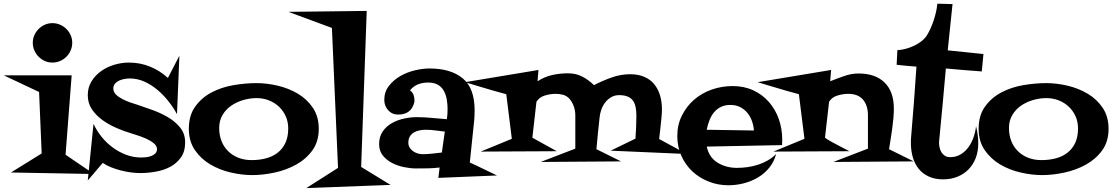

<svg xmlns="http://www.w3.org/2000/svg" viewBox="-50 -916 5879 1013"><path d="M331.1 -690.4Q331.1 -668.9 322.8 -649.9Q314.5 -630.9 300.3 -616.7Q286.1 -602.5 267.1 -594.2Q248 -585.9 226.6 -585.9Q205.1 -585.9 186.5 -594.2Q168 -602.5 153.8 -616.7Q139.6 -630.9 131.3 -649.9Q123 -668.9 123 -690.4Q123 -711.9 131.3 -730.5Q139.6 -749 153.8 -763.2Q168 -777.3 186.5 -785.6Q205.1 -793.9 226.6 -793.9Q248 -793.9 267.1 -785.6Q286.1 -777.3 300.3 -763.2Q314.5 -749 322.8 -730.5Q331.1 -711.9 331.1 -690.4ZM445.3 2 7.8 -5.9 169.9 -106.4 156.2 -430.7 -30.3 -518.6H328.1L295.9 -99.6Z M926.8 -165Q926.8 -116.2 904.3 -85Q881.8 -53.7 847.7 -35.6Q813.5 -17.6 771.5 -10.3Q729.5 -2.9 690.4 -2.9Q668 -2.9 641.1 -6.3Q614.3 -9.8 587.9 -16.6Q561.5 -23.4 536.6 -33.2Q511.7 -43 492.2 -56.6L413.1 36.1L443.4 -262.7Q460 -226.6 485.8 -194.3Q511.7 -162.1 544.9 -137.7Q578.1 -113.3 616.2 -99.1Q654.3 -85 695.3 -85Q706.1 -85 720.2 -86.4Q734.4 -87.9 747.6 -92.8Q760.7 -97.7 769.5 -106.4Q778.3 -115.2 778.3 -129.9Q778.3 -146.5 760.7 -160.6Q743.2 -174.8 719.7 -185.1Q696.3 -195.3 672.9 -202.6Q649.4 -210 637.7 -213.9Q604.5 -223.6 564.9 -240.7Q525.4 -257.8 491.7 -281.7Q458 -305.7 435.5 -338.4Q413.1 -371.1 413.1 -414.1Q413.1 -455.1 433.1 -487.3Q453.1 -519.5 484.4 -541.5Q515.6 -563.5 554.2 -574.7Q592.8 -585.9 629.9 -585.9Q688.5 -585.9 740.7 -564.9Q793 -543.9 835.9 -504.9L896.5 -622.1L883.8 -313.5Q866.2 -346.7 839.8 -380.4Q813.5 -414.1 781.2 -441.4Q749 -468.8 711.9 -485.4Q674.8 -502 634.8 -502Q623 -502 607.9 -499.5Q592.8 -497.1 579.6 -491.2Q566.4 -485.4 557.1 -475.1Q547.9 -464.8 547.9 -449.2Q547.9 -430.7 562 -417Q576.2 -403.3 596.2 -393.1Q616.2 -382.8 637.2 -375.5Q658.2 -368.2 671.9 -364.3Q707 -352.5 751 -336.9Q794.9 -321.3 834 -298.8Q873 -276.4 899.9 -243.7Q926.8 -210.9 926.8 -165Z M1631.8 -236.3Q1631.8 -168.9 1598.1 -122.6Q1564.5 -76.2 1512.2 -47.4Q1460 -18.6 1398.4 -5.4Q1336.9 7.8 1281.2 7.8Q1226.6 7.8 1167.5 -5.9Q1108.4 -19.5 1059.1 -48.8Q1009.8 -78.1 978 -124.5Q946.3 -170.9 946.3 -236.3Q946.3 -307.6 980.5 -354.5Q1014.6 -401.4 1066.9 -428.7Q1119.1 -456.1 1182.1 -466.8Q1245.1 -477.5 1303.7 -477.5Q1357.4 -477.5 1415.5 -463.9Q1473.6 -450.2 1522 -421.4Q1570.3 -392.6 1601.1 -346.7Q1631.8 -300.8 1631.8 -236.3ZM1470.7 -238.3Q1470.7 -273.4 1457.5 -302.7Q1444.3 -332 1421.4 -353.5Q1398.4 -375 1368.2 -386.7Q1337.9 -398.4 1303.7 -398.4Q1268.6 -398.4 1233.4 -388.2Q1198.2 -377.9 1169.9 -358.4Q1141.6 -338.9 1124 -309.1Q1106.4 -279.3 1106.4 -241.2Q1106.4 -203.1 1118.7 -171.9Q1130.9 -140.6 1153.8 -118.2Q1176.8 -95.7 1208 -83.5Q1239.3 -71.3 1277.3 -71.3Q1318.4 -71.3 1353.5 -80.6Q1388.7 -89.8 1415 -110.4Q1441.4 -130.9 1456.1 -162.6Q1470.7 -194.3 1470.7 -238.3Z M2010.7 59.6 1566.4 76.2 1733.4 -30.3 1701.2 -768.6 1471.7 -853.5 1884.8 -858.4 1855.5 -35.2Z M2572.3 9.8 2262.7 22.5 2269.5 -32.2Q2238.3 -28.3 2207 -27.8Q2175.8 -27.3 2144.5 -27.3Q2116.2 -27.3 2082 -34.2Q2047.9 -41 2018.6 -56.2Q1989.3 -71.3 1969.7 -95.7Q1950.2 -120.1 1950.2 -155.3Q1950.2 -194.3 1968.8 -221.7Q1987.3 -249 2016.1 -265.6Q2044.9 -282.2 2080.1 -290Q2115.2 -297.9 2148.4 -297.9Q2189.5 -297.9 2228.5 -293.9Q2267.6 -290 2307.6 -287.1Q2309.6 -299.8 2310.5 -313Q2311.5 -326.2 2311.5 -339.8Q2311.5 -366.2 2307.1 -391.6Q2302.7 -417 2291.5 -437Q2280.3 -457 2260.3 -468.8Q2240.2 -480.5 2209 -480.5Q2179.7 -480.5 2155.8 -471.2Q2131.8 -461.9 2113.3 -439.5Q2127 -428.7 2131.8 -415.5Q2136.7 -402.3 2136.7 -385.7V-379.9Q2122.1 -311.5 2050.8 -311.5Q2018.6 -311.5 1998 -334.5Q1977.5 -357.4 1977.5 -388.7Q1977.5 -431.6 2002 -462.9Q2026.4 -494.1 2062 -514.6Q2097.7 -535.2 2139.2 -544.9Q2180.7 -554.7 2215.8 -554.7Q2328.1 -554.7 2391.1 -502.9Q2454.1 -451.2 2454.1 -334Q2454.1 -321.3 2453.6 -308.6Q2453.1 -295.9 2452.1 -283.2L2428.7 -58.6Q2465.8 -42 2501 -24.4Q2536.1 -6.8 2572.3 9.8ZM2296.9 -221.7Q2271.5 -224.6 2246.1 -228Q2220.7 -231.4 2195.3 -231.4Q2178.7 -231.4 2162.6 -228Q2146.5 -224.6 2133.3 -216.8Q2120.1 -209 2112.3 -195.8Q2104.5 -182.6 2104.5 -163.1Q2104.5 -148.4 2111.3 -137.2Q2118.2 -126 2129.4 -118.2Q2140.6 -110.4 2153.8 -106.4Q2167 -102.5 2179.7 -102.5Q2205.1 -102.5 2231 -105.5Q2256.8 -108.4 2281.2 -111.3Z M3573.2 -103.5 3171.9 -121.1 3302.7 -184.6Q3304.7 -214.8 3306.2 -244.6Q3307.6 -274.4 3307.6 -304.7Q3307.6 -330.1 3303.7 -350.1Q3299.8 -370.1 3290 -384.3Q3280.3 -398.4 3262.2 -406.2Q3244.1 -414.1 3216.8 -414.1Q3193.4 -414.1 3174.8 -403.3Q3156.2 -392.6 3143.1 -375.5Q3129.9 -358.4 3122.6 -337.4Q3115.2 -316.4 3113.3 -294.9Q3108.4 -253.9 3104.5 -211.9Q3100.6 -169.9 3096.7 -128.9L3226.6 -64.5L2802.7 -61.5L2985.4 -131.8V-307.6Q2985.4 -333 2976.6 -356.9Q2967.8 -380.9 2951.2 -398.4Q2936.5 -412.1 2918.5 -416.5Q2900.4 -420.9 2880.9 -420.9Q2854.5 -420.9 2824.7 -412.1Q2794.9 -403.3 2780.3 -378.9L2758.8 -189.5L2887.7 -118.2L2486.3 -116.2L2650.4 -183.6L2621.1 -418.9Q2592.8 -426.8 2555.7 -437Q2518.6 -447.3 2484.4 -458Q2445.3 -469.7 2403.3 -482.4L2791 -546.9L2786.1 -487.3Q2824.2 -511.7 2864.7 -520.5Q2905.3 -529.3 2946.3 -529.3Q2988.3 -529.3 3021.5 -512.2Q3054.7 -495.1 3084 -466.8Q3127 -489.3 3175.8 -506.8Q3224.6 -524.4 3274.4 -524.4Q3317.4 -524.4 3349.1 -510.7Q3380.9 -497.1 3401.4 -472.2Q3421.9 -447.3 3432.1 -413.6Q3442.4 -379.9 3442.4 -338.9Q3442.4 -320.3 3439.9 -294.4Q3437.5 -268.6 3434.6 -243.2Q3430.7 -213.9 3427.7 -182.6Z M4077.1 -177.7Q4077.1 -170.9 4076.7 -164.1Q4076.2 -157.2 4076.2 -150.4L3678.7 -142.6Q3691.4 -85 3736.3 -57.6Q3781.2 -30.3 3837.9 -30.3Q3865.2 -30.3 3893.6 -34.2Q3921.9 -38.1 3949.2 -46.9Q3976.6 -55.7 4001 -69.8Q4025.4 -84 4044.9 -103.5Q4034.2 -62.5 4008.8 -31.2Q3983.4 0 3948.7 20.5Q3914.1 41 3873.5 51.3Q3833 61.5 3793 61.5Q3738.3 61.5 3689 42Q3639.6 22.5 3603 -11.7Q3566.4 -45.9 3544.9 -93.8Q3523.4 -141.6 3523.4 -198.2Q3523.4 -257.8 3547.9 -306.6Q3572.3 -355.5 3612.3 -390.1Q3652.3 -424.8 3705.1 -443.4Q3757.8 -461.9 3815.4 -461.9Q3876 -461.9 3924.3 -439.5Q3972.7 -417 4006.8 -377.9Q4041 -338.9 4059.1 -287.6Q4077.1 -236.3 4077.1 -177.7ZM3927.7 -227.5Q3925.8 -253.9 3917 -278.3Q3908.2 -302.7 3892.6 -321.3Q3877 -339.8 3855 -351.1Q3833 -362.3 3803.7 -362.3Q3774.4 -362.3 3752.9 -351.6Q3731.4 -340.8 3716.8 -322.8Q3702.1 -304.7 3692.9 -280.8Q3683.6 -256.8 3678.7 -231.4Z M4770.5 -64.5 4346.7 -61.5 4529.3 -131.8V-307.6Q4529.3 -359.4 4503.4 -390.1Q4477.5 -420.9 4424.8 -420.9Q4398.4 -420.9 4368.7 -412.1Q4338.9 -403.3 4324.2 -378.9L4302.7 -189.5Q4312.5 -181.6 4333.5 -169.9Q4354.5 -158.2 4377 -146.5Q4402.3 -132.8 4431.6 -118.2L4030.3 -116.2L4194.3 -183.6L4165 -418.9Q4136.7 -426.8 4099.6 -437Q4062.5 -447.3 4028.3 -458Q3989.3 -469.7 3947.3 -482.4L4335 -546.9L4330.1 -487.3Q4364.3 -501 4403.3 -514.6Q4442.4 -528.3 4479.5 -528.3Q4568.4 -528.3 4617.2 -480.5Q4666 -432.6 4666 -342.8Q4666 -320.3 4663.6 -292.5Q4661.1 -264.6 4657.2 -236.3Q4653.3 -208 4648.9 -180.2Q4644.5 -152.3 4640.6 -128.9Z M5138.7 -630.9 5129.9 -539.1Q5082 -543 5035.2 -546.4Q4988.3 -549.8 4940.4 -554.7Q4932.6 -461.9 4923.8 -370.1Q4915 -278.3 4906.2 -185.5Q4906.2 -180.7 4905.3 -175.8Q4904.3 -170.9 4904.3 -166Q4904.3 -152.3 4907.2 -138.2Q4910.2 -124 4917 -112.8Q4923.8 -101.6 4935.1 -94.2Q4946.3 -86.9 4962.9 -86.9Q4995.1 -86.9 5019.5 -102.1Q5043.9 -117.2 5060.5 -140.6Q5077.1 -164.1 5086.9 -192.9Q5096.7 -221.7 5099.6 -250Q5111.3 -204.1 5111.3 -159.2Q5111.3 -116.2 5097.7 -81.5Q5084 -46.9 5059.6 -22Q5035.2 2.9 5001 16.6Q4966.8 30.3 4925.8 30.3Q4882.8 30.3 4850.6 15.6Q4818.4 1 4797.4 -24.9Q4776.4 -50.8 4766.1 -85.9Q4755.9 -121.1 4755.9 -161.1Q4755.9 -168.9 4755.9 -175.8Q4755.9 -182.6 4756.8 -190.4Q4764.6 -285.2 4772 -377.4Q4779.3 -469.7 4785.2 -564.5Q4758.8 -566.4 4732.9 -568.8Q4707 -571.3 4680.7 -574.2L4684.6 -651.4Q4705.1 -652.3 4727.5 -658.2Q4750 -664.1 4771 -673.8Q4792 -683.6 4810.1 -697.3Q4828.1 -710.9 4839.8 -728.5Q4850.6 -746.1 4859.9 -766.6Q4869.1 -787.1 4876.5 -809.6Q4883.8 -832 4888.7 -854Q4893.6 -876 4895.5 -896.5L4975.6 -894.5L4950.2 -650.4Z M5798.8 -236.3Q5798.8 -168.9 5765.1 -122.6Q5731.4 -76.2 5679.2 -47.4Q5627 -18.6 5565.4 -5.4Q5503.9 7.8 5448.2 7.8Q5393.6 7.8 5334.5 -5.9Q5275.4 -19.5 5226.1 -48.8Q5176.8 -78.1 5145 -124.5Q5113.3 -170.9 5113.3 -236.3Q5113.3 -307.6 5147.5 -354.5Q5181.6 -401.4 5233.9 -428.7Q5286.1 -456.1 5349.1 -466.8Q5412.1 -477.5 5470.7 -477.5Q5524.4 -477.5 5582.5 -463.9Q5640.6 -450.2 5689 -421.4Q5737.3 -392.6 5768.1 -346.7Q5798.8 -300.8 5798.8 -236.3ZM5637.7 -238.3Q5637.7 -273.4 5624.5 -302.7Q5611.3 -332 5588.4 -353.5Q5565.4 -375 5535.2 -386.7Q5504.9 -398.4 5470.7 -398.4Q5435.5 -398.4 5400.4 -388.2Q5365.2 -377.9 5336.9 -358.4Q5308.6 -338.9 5291 -309.1Q5273.4 -279.3 5273.4 -241.2Q5273.4 -203.1 5285.6 -171.9Q5297.9 -140.6 5320.8 -118.2Q5343.8 -95.7 5375 -83.5Q5406.2 -71.3 5444.3 -71.3Q5485.4 -71.3 5520.5 -80.6Q5555.7 -89.8 5582 -110.4Q5608.4 -130.9 5623 -162.6Q5637.7 -194.3 5637.7 -238.3Z"/></svg>

Font: Fontdiner Swanky
Style: Regular
Weight: 400
Designer: Font Diner, Inc
Foundry: Font Diner, Inc
Version: Version 1.000